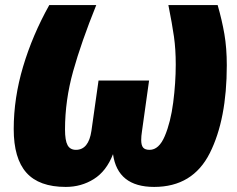

<svg xmlns="http://www.w3.org/2000/svg" viewBox="-20 -716 933 756"><path d="M34 -208Q34 -330 71 -454Q108 -578 174 -696H359Q300 -550 268 -435.5Q236 -321 236 -206Q236 -163 246 -144.5Q256 -126 279 -126Q329 -126 340 -201L368 -399H567L539 -199Q536 -180 536 -165Q536 -144 543.5 -135Q551 -126 569 -126Q606 -126 629 -180.5Q652 -235 662 -312.5Q672 -390 672 -462Q672 -522 665 -571.5Q658 -621 643 -696H837Q854 -637 863.5 -582Q873 -527 873 -459Q873 -246 806 -113Q739 20 587 20Q443 20 425 -109Q399 -42 349.5 -11Q300 20 239 20Q134 20 84 -36Q34 -92 34 -208Z"/></svg>

Font: Fira Sans Black
Style: Italic
Weight: 900
Italic angle: -8°
Designer: Carrois Corporate & Edenspiekermann AG
Foundry: Carrois Corporate GbR & Edenspiekermann AG
Version: Version 4.203